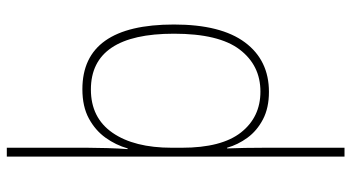

<svg xmlns="http://www.w3.org/2000/svg" viewBox="-254 -546 1032 564"><g transform="rotate(-90 262.0 -264.0)"><path d="M472 -269Q472 -131 419.5 -60.5Q367 10 274 10Q227 10 193.5 -7.5Q160 -25 139.5 -53Q119 -81 110 -113H108Q109 -88 109.5 -60.5Q110 -33 110 -4V232H84V-760H110V-523Q110 -499 109 -465.5Q108 -432 106 -405H108Q118 -440 139.5 -470Q161 -500 196 -519Q231 -538 282 -538Q472 -538 472 -269ZM445 -269Q445 -513 281 -513Q198 -513 154 -449.5Q110 -386 110 -275V-246Q110 -129 155 -72Q200 -15 275 -15Q352 -15 398.5 -76Q445 -137 445 -269Z"/></g></svg>

Font: Noto Sans Lao UI SemCond Thin
Style: Regular
Weight: 100
Width: 4
Designer: Monotype Design Team
Foundry: Monotype Imaging Inc.
Version: Version 2.000; ttfautohint (v1.8.4.7-5d5b)